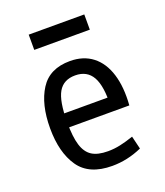

<svg xmlns="http://www.w3.org/2000/svg" viewBox="-119 -691 676 786"><g transform="rotate(-20 219.0 -298.0)"><path d="M218.8 -450.2Q277.3 -450.2 316.9 -419.4Q356.4 -388.7 374 -331.5Q391.6 -274.4 385.7 -196.3H89.8V-256.8H351.6L312.5 -218.8Q316.4 -305.7 293.5 -346.7Q270.5 -387.7 218.8 -387.7Q168 -387.7 145.5 -349.1Q123 -310.5 123 -218.8Q123 -154.3 134.3 -118.2Q145.5 -82 170.4 -65.9Q195.3 -49.8 240.2 -49.8Q267.6 -49.8 294.4 -55.7Q321.3 -61.5 352.5 -72.3L366.2 -15.6Q302.7 12.7 236.3 12.7Q135.7 12.7 92.3 -50.3Q48.8 -113.3 48.8 -218.8Q48.8 -323.2 89.4 -386.7Q129.9 -450.2 218.8 -450.2ZM97.7 -609.4H339.8V-543H97.7Z"/></g></svg>

Font: Sudo Var
Style: Regular
Weight: 400
Monospace: yes
Designer: Jens Kutilek
Foundry: Jens Kutilek
Version: Version 0.065;FEAKit 1.0